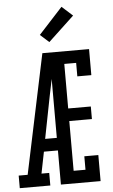

<svg xmlns="http://www.w3.org/2000/svg" viewBox="-64 -1024 627 1065"><g transform="rotate(-5 250.0 -491.0)"><path d="M2 0V-70H52L192 -735H452V-590H374V-665H308V-417H434V-347H308V-70H374V-145H452V0H231V-190H153L129 -70H172V0ZM231 -260V-588Q226 -563 221 -538.5Q216 -514 211 -490L166 -260ZM236 -793 187 -837 320 -982 380 -928Z"/></g></svg>

Font: Iosevka Gothic
Style: Regular
Weight: 400
Monospace: yes
Designer: Belleve Invis
Foundry: Belleve Invis
Version: Version 15.5.1; ttfautohint (v1.8.4)